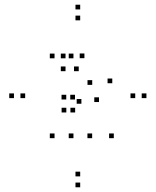

<svg xmlns="http://www.w3.org/2000/svg" viewBox="-20 -772 660 814"><path d="M325.1 -332.2V-352.2H305.1V-332.2ZM370.7 -186.2V-206.2H350.7V-186.2ZM462.5 -186.2V-206.2H442.5V-186.2ZM399.7 -339.4V-359.4H379.7V-339.4ZM291.4 -524.8V-544.8H271.4V-524.8ZM211.2 -524.8V-544.8H191.2V-524.8ZM211.2 -186.2V-206.2H191.2V-186.2ZM291.4 -186.2V-206.2H271.4V-186.2ZM261.2 -295.2V-315.2H241.2V-295.2ZM298.6 -295.2V-315.2H278.6V-295.2ZM456 -419.1V-439.1H436V-419.1ZM337.9 -525.3V-545.3H317.9V-525.3ZM257.8 -524.8V-544.8H237.8V-524.8ZM257.8 -470.2V-490.2H237.8V-470.2ZM313.8 -470.2V-490.2H293.8V-470.2ZM371 -412.2V-432.2H351V-412.2ZM297.9 -350.2V-370.2H277.9V-350.2ZM260.9 -350.2V-370.2H240.9V-350.2ZM320 -732V-752H300V-732ZM39.2 -356V-376H19.2V-356ZM320 22V2H300V22ZM600.8 -356V-376H580.8V-356ZM320 -24.2V-44.2H300V-24.2ZM86.7 -356V-376H66.7V-356ZM320 -685.8V-705.8H300V-685.8ZM553.3 -356V-376H533.3V-356Z"/></svg>

Font: Monaspace Xenon Dots Var
Style: Regular
Weight: 400
Designer: Riley Cran and the Lettermatic Team
Version: Version 1.100 (Monaspace Xenon Dots)